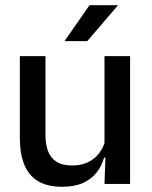

<svg xmlns="http://www.w3.org/2000/svg" viewBox="-20 -704 580 735"><path d="M154 -489V-187Q154 -152 163.8 -125.8Q173.5 -99.5 196 -85Q218.5 -70.5 256.5 -70.5Q292.5 -70.5 318.2 -83.5Q344 -96.5 360.5 -118.8Q377 -141 383.5 -168.5L399.5 -100.5H378.5Q370 -70 350.5 -44.5Q331 -19 298.5 -4Q266 11 218 11Q161 11 125.2 -10.8Q89.5 -32.5 72.8 -74.2Q56 -116 56 -176V-489ZM478 -489V0H380L384 -114.5L380 -120.5V-489ZM322.5 -684H430.5V-682.5L314 -546.5H228V-548Z"/></svg>

Font: Anek Odia Medium Medium
Style: Regular
Weight: 500
Version: Version 1.003